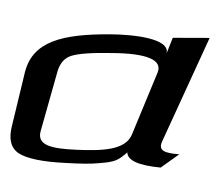

<svg xmlns="http://www.w3.org/2000/svg" viewBox="-115 -574 756 671"><g transform="rotate(10 263.0 -238.0)"><path d="M476 -114 577 -500 450 -478 438 -420C443 -474 314 -466 232 -452C68 -424 -30 -381 -38 -270L-50 -79C-54 -30 -40 0 -10 13C21 26 76 28 155 18C206 12 245 6 273 -2C328 -16 337 -24 363 -56C369 -28 410 -18 487 -24L543 -81C491 -76 468 -81 476 -114ZM185 -34C100 -23 46 -25 52 -78L74 -296C78 -323 90 -343 111 -354C134 -366 180 -378 252 -389C372 -409 428 -395 419 -350L368 -120C355 -63 278 -46 185 -34Z"/></g></svg>

Font: Gamestation Warped
Style: Italic
Weight: 400
Designer: Jonas Hecksher
Foundry: Jonas Hecksher, Playtypeª, e-types AS
Version: Version 1.003